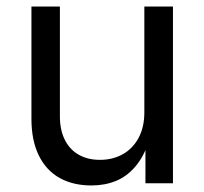

<svg xmlns="http://www.w3.org/2000/svg" viewBox="-20 -566 631 593"><path d="M77.1 -199.2V-545.9H165V-206.5Q165 -165 179.9 -134.8Q194.8 -104.5 222.7 -88.4Q250.5 -72.3 288.6 -72.3Q328.1 -72.3 359.1 -89.6Q390.1 -106.9 408 -140.1Q425.8 -173.3 425.8 -218.8V-545.9H514.2V0H429.2V-132.3H440.9Q424.3 -82.5 398.2 -51.8Q372.1 -21 337.9 -7.1Q303.7 6.8 262.2 6.8Q206.1 6.8 164.6 -16.1Q123 -39.1 100.1 -85.4Q77.1 -131.8 77.1 -199.2Z"/></svg>

Font: Raveo Variable
Style: Regular
Weight: 400
Designer: Jakub Foglar, Rasmus Andersson (Inter)
Foundry: Jakubfoglar.com
Version: Version 1.000;Glyphs 3.2.3 (3260)